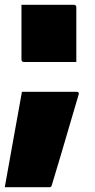

<svg xmlns="http://www.w3.org/2000/svg" viewBox="-30 -585 400 805"><path d="M290 -325H71Q60 -325 60 -336V-565H279Q290 -565 290 -554ZM177 200H-10Q8 99 26 -0.5Q44 -100 62 -200H291Q304 -200 299 -186Q285 -139 266 -74Q247 -9 226.5 60.5Q206 130 187 192Q185 200 177 200Z"/></svg>

Font: Recursive Sn Lnr St XBk
Style: Regular
Weight: 1000
Version: Version 1.079;hotconv 1.0.112;makeotfexe 2.5.65598; ttfautoh